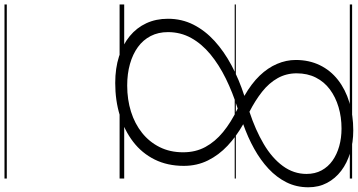

<svg xmlns="http://www.w3.org/2000/svg" viewBox="-380 -674 1555 834"><g transform="rotate(90 397.0 -257.5)"><path d="M341 19Q277 19 225.5 2.5Q174 -14 137.5 -44Q101 -74 81.5 -116Q62 -158 62 -210Q62 -270 87.5 -320.5Q113 -371 158.5 -412.5Q204 -454 265 -486.5Q326 -519 397 -542Q343 -573 309 -608.5Q275 -644 258 -684Q241 -724 241 -765Q241 -823 263.5 -869.5Q286 -916 327.5 -948.5Q369 -981 425 -998Q481 -1015 547 -1015Q599 -1015 644 -1001.5Q689 -988 722.5 -962.5Q756 -937 775 -901Q794 -865 794 -820Q794 -768 772.5 -725Q751 -682 713.5 -647Q676 -612 626.5 -584.5Q577 -557 520 -537Q573 -507 613.5 -469Q654 -431 677.5 -383.5Q701 -336 701 -279Q701 -208 673.5 -152.5Q646 -97 596.5 -59Q547 -21 482 -1Q417 19 341 19ZM352 -33Q413 -33 465.5 -49.5Q518 -66 557.5 -97.5Q597 -129 619.5 -174Q642 -219 642 -276Q642 -330 619 -372.5Q596 -415 554 -449.5Q512 -484 452 -513Q382 -491 322 -461.5Q262 -432 216.5 -394.5Q171 -357 145.5 -311Q120 -265 120 -210Q120 -168 137 -135Q154 -102 185 -79.5Q216 -57 258.5 -45Q301 -33 352 -33ZM466 -564Q545 -590 606 -626Q667 -662 701.5 -709Q736 -756 736 -812Q736 -849 720.5 -877.5Q705 -906 678 -925Q651 -944 615.5 -954Q580 -964 539 -964Q489 -964 445.5 -951Q402 -938 369 -913.5Q336 -889 317.5 -852.5Q299 -816 299 -769Q299 -724 320 -686.5Q341 -649 379 -619Q417 -589 466 -564ZM0 490H756V500H0ZM0 -20H756V0H0ZM0 -505H756V-500H0ZM0 -1010H756V-1000H0Z"/></g></svg>

Font: Playwrite TZ Guides
Style: Regular
Weight: 400
Designer: Veronika Burian, José Scaglione
Foundry: TypeTogether
Version: Version 1.003